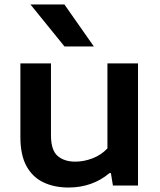

<svg xmlns="http://www.w3.org/2000/svg" viewBox="-20 -828 714 857"><path d="M286 9Q222.5 9 174 -14Q125.5 -37 98.2 -86.5Q71 -136 71 -216.5V-545H207.5V-224Q207.5 -158 237 -132.2Q266.5 -106.5 316 -106.5Q354.5 -106.5 393 -121.2Q431.5 -136 459.5 -165.5V-545H596V0H484L475 -55.5H469Q392 9 286 9ZM268 -620.5 116 -808H267.5L399 -620.5Z"/></svg>

Font: Encode Sans Expanded SemiBold
Style: Regular
Weight: 600
Width: 7
Designer: Multiple Designers
Foundry: Impallari Type
Version: Version 3.000; ttfautohint (v1.8.3) -l 8 -r 50 -G 200 -x 14 